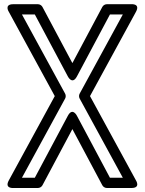

<svg xmlns="http://www.w3.org/2000/svg" viewBox="-20 -898 705 935"><path d="M367.9 -418 578.1 -32.5H515.4L354.6 -334.2C354.6 -334.2 333.3 -377 310.4 -334.2L149.6 -32.5H86.9L297.1 -418C301.2 -425.5 300.9 -434.9 297.1 -442L86.9 -827.5H149.6L310.4 -525.8C310.4 -525.8 331.7 -483 354.6 -525.8L515.4 -827.5H578.1L367.9 -442C363.8 -434.5 364.1 -425.1 367.9 -418ZM418.3 -430 642.1 -840.5C664.2 -881.1 620.2 -877.5 620.2 -877.5H500.4C492 -877.5 482.7 -872.6 478.3 -864.3L332.5 -590.7L186.7 -864.3C182.8 -871.6 174 -877.5 164.6 -877.5H44.8C-1.4 -877.5 22.9 -840.5 22.9 -840.5L246.7 -430L22.9 -19.5C0.8 21.1 44.8 17.5 44.8 17.5H164.6C173 17.5 182.3 12.6 186.7 4.3L332.5 -269.3L478.3 4.3C482.2 11.6 491 17.5 500.4 17.5H620.2C666.4 17.5 642.1 -19.5 642.1 -19.5Z"/></svg>

Font: Stormning Aesir
Style: Light
Weight: 400
Designer: Robert Jablonski, Mew Too
Foundry: Cannot Into Space Fonts
Version: Version 0.90